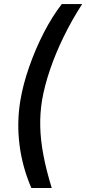

<svg xmlns="http://www.w3.org/2000/svg" viewBox="-20 -792 426 948"><path d="M80.6 -296.4Q93.8 -375.5 124.3 -462.6Q154.8 -549.8 196.5 -630.9Q238.3 -711.9 285.2 -772H385.7Q335.9 -695.3 295.4 -612.5Q254.9 -529.8 227.3 -449Q199.7 -368.2 187.5 -296.4Q177.2 -232.9 178.7 -167.2Q180.2 -101.6 194.1 -27.3Q208 46.9 235.4 136.2H134.8Q89.8 31.7 76.2 -78.1Q62.5 -188 80.6 -296.4Z"/></svg>

Font: Inter Tight Medium
Style: Italic
Weight: 500
Italic angle: -9.39999°
Designer: Rasmus Andersson
Foundry: rsms
Version: Version 3.004